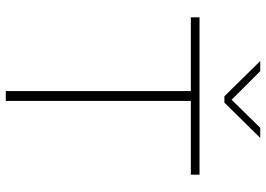

<svg xmlns="http://www.w3.org/2000/svg" viewBox="-148 -772 920 664"><g transform="rotate(90 312.0 -440.0)"><path d="M584 -670H40V-640H295V0H329V-640H584ZM191 -880 313 -756H335L457 -880H422L325 -781L226 -880Z"/></g></svg>

Font: LT Wave Text Thin
Style: Regular
Weight: 100
Designer: Daniel Lyons
Version: Version 2.5 (Glyphs App)